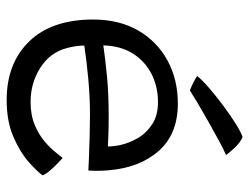

<svg xmlns="http://www.w3.org/2000/svg" viewBox="-108 -666 765 590"><g transform="rotate(90 275.0 -370.5)"><path d="M518.5 -118.5Q506 -101 476.5 -75Q447 -49 399.5 -28.5Q352 -8 286.5 -8Q174 -8 106.8 -77.2Q39.5 -146.5 39.5 -273.5Q39.5 -353.5 73 -411.8Q106.5 -470 165 -502Q223.5 -534 298 -534Q391.5 -534 443.5 -475Q495.5 -416 503 -318.5Q505.5 -288 503.5 -259Q495.5 -259.5 465.5 -260.8Q435.5 -262 398.5 -263Q361.5 -264 332 -264Q279 -264 222 -258.8Q165 -253.5 119.5 -246.5Q119.5 -232 121.8 -218.2Q124 -204.5 127.5 -192Q141 -141 188 -111.2Q235 -81.5 292 -81.5Q333.5 -81.5 364 -94.5Q394.5 -107.5 415.2 -125.5Q436 -143.5 448 -159Q460 -174.5 465 -180Q469 -176.5 480.2 -165.8Q491.5 -155 502.8 -142Q514 -129 518.5 -118.5ZM119 -305Q159.5 -311 213.5 -316.2Q267.5 -321.5 336 -321.5Q371.5 -321.5 395.5 -320.5Q419.5 -319.5 429.5 -319Q429.5 -337.5 425 -358Q419 -384.5 403.8 -411Q388.5 -437.5 361.2 -455.2Q334 -473 293 -473Q246 -473 207 -453.2Q168 -433.5 144.2 -396Q120.5 -358.5 119 -305ZM401 -733Q419 -724.5 434.2 -708Q449.5 -691.5 456 -682Q442 -676.5 413.2 -661Q384.5 -645.5 351.8 -627Q319 -608.5 292.8 -592.8Q266.5 -577 257.5 -571Q251 -573 234.8 -581Q218.5 -589 213 -593.5Q224.5 -608 249.2 -629.5Q274 -651 303.8 -673.2Q333.5 -695.5 360 -712Q386.5 -728.5 401 -733Z"/></g></svg>

Font: Grandstander Light
Style: Regular
Weight: 300
Designer: Tyler Finck
Foundry: Etcetera Type Co
Version: Version 1.200; ttfautohint (v1.8.3)